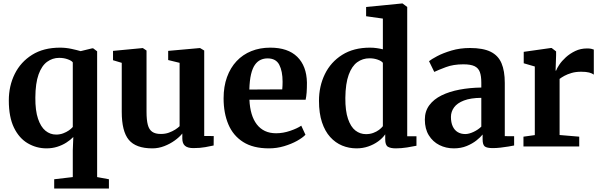

<svg xmlns="http://www.w3.org/2000/svg" viewBox="-20 -839 3444 1100"><path d="M290.5 241V188L397 175.5V23L400 -54Q383.5 -37 360 -22Q336.5 -7 307.8 2Q279 11 246.5 11Q189 11 139.5 -17.8Q90 -46.5 60.2 -107.2Q30.5 -168 30.5 -263.5Q30.5 -347 64.5 -415.5Q98.5 -484 164 -525Q229.5 -566 324 -566Q357 -566 389.5 -559Q422 -552 442 -546L507.5 -562H514L536.5 -545V175.5L604 188V241ZM301.5 -68Q323 -68 341.8 -75Q360.5 -82 374.8 -92Q389 -102 397 -111.5V-481.5Q391 -491 368.5 -499.2Q346 -507.5 319 -507.5Q281 -507.5 250 -485Q219 -462.5 201 -412.5Q183 -362.5 182.5 -279.5Q182 -205.5 197.8 -158.8Q213.5 -112 240.5 -90Q267.5 -68 301.5 -68Z M1088 9.5Q1055 9.5 1039.8 -3.8Q1024.5 -17 1024.5 -45.5V-74Q1008 -53.5 981 -34Q954 -14.5 921 -1.8Q888 11 853 11Q758.5 11 718 -37.8Q677.5 -86.5 677.5 -198.5V-479L627.5 -494V-547.5L796.5 -563.5H798.5L819.5 -549.5V-199Q819.5 -152 826.8 -124.2Q834 -96.5 852 -84Q870 -71.5 901 -71.5Q927 -71.5 947.5 -79Q968 -86.5 983.8 -96.5Q999.5 -106.5 1009 -116V-479L943.5 -495V-547.5L1122.5 -563.5H1126.5L1150 -549.5V-60L1204.5 -59.5L1204 -5.5Q1186 -1.5 1156.2 4Q1126.5 9.5 1088 9.5Z M1521 11Q1430.5 11 1373 -25.5Q1315.5 -62 1288.2 -126.8Q1261 -191.5 1261 -275.5Q1261 -343.5 1280.5 -397.2Q1300 -451 1335.5 -488.8Q1371 -526.5 1420 -546.2Q1469 -566 1528.5 -566Q1629.5 -566 1683 -513.5Q1736.5 -461 1738.5 -366Q1738.5 -333 1736.8 -309.2Q1735 -285.5 1731 -267.5H1409Q1411 -222.5 1421.5 -187Q1432 -151.5 1451.2 -126.5Q1470.5 -101.5 1498 -88.5Q1525.5 -75.5 1562 -75.5Q1602 -75.5 1642.8 -89.5Q1683.5 -103.5 1706 -119L1730 -67Q1714 -50 1681.8 -32Q1649.5 -14 1607.5 -1.5Q1565.5 11 1521 11ZM1408.5 -326 1597 -327Q1598 -337 1598.5 -348.5Q1599 -360 1599 -370.5Q1599 -431 1580 -467.8Q1561 -504.5 1513 -504.5Q1491.5 -504.5 1473 -496Q1454.5 -487.5 1440.5 -467.8Q1426.5 -448 1418.2 -413.2Q1410 -378.5 1408.5 -326Z M2023 11Q1979 11 1940.2 -5Q1901.5 -21 1871.5 -54.2Q1841.5 -87.5 1824.5 -139Q1807.5 -190.5 1807.5 -261.5Q1807.5 -345 1841.2 -414.2Q1875 -483.5 1940.5 -524.8Q2006 -566 2099.5 -566Q2120 -566 2139 -563.2Q2158 -560.5 2173.5 -556.5V-732.5L2077.5 -746V-799L2281.5 -819H2286.5L2313 -799V-58.5H2366V-4Q2345 0.5 2311.8 5.8Q2278.5 11 2247.5 11Q2218 11 2202.5 1.8Q2187 -7.5 2187 -40.5V-69.5Q2171.5 -47 2146.2 -28.8Q2121 -10.5 2089.5 0.2Q2058 11 2023 11ZM2076.5 -70.5Q2099.5 -70.5 2118.5 -77.5Q2137.5 -84.5 2151.5 -95Q2165.5 -105.5 2173.5 -116V-479Q2166 -489.5 2144.2 -497.2Q2122.5 -505 2097 -505Q2058 -505 2027 -482.8Q1996 -460.5 1977.8 -410.8Q1959.5 -361 1958.5 -278Q1958 -204 1973.8 -158Q1989.5 -112 2016.2 -91.2Q2043 -70.5 2076.5 -70.5Z M2580 11Q2535 11 2497.2 -8Q2459.5 -27 2436.8 -63.8Q2414 -100.5 2414 -154Q2414 -201.5 2439.5 -236Q2465 -270.5 2509.8 -292.5Q2554.5 -314.5 2613 -325.5Q2671.5 -336.5 2737.5 -337.5V-365.5Q2737.5 -403 2729.2 -426Q2721 -449 2698.8 -459.8Q2676.5 -470.5 2634.5 -470.5Q2577.5 -470.5 2534.8 -454.5Q2492 -438.5 2468 -427L2438 -488.5Q2450.5 -499 2484.2 -517Q2518 -535 2566.8 -549.5Q2615.5 -564 2672.5 -564Q2747.5 -564 2791 -542.5Q2834.5 -521 2853.2 -476.8Q2872 -432.5 2872 -364V-59L2925.5 -58.5V-5.5Q2914 -3 2892.8 0.5Q2871.5 4 2847.5 6.8Q2823.5 9.5 2803.5 9.5Q2769.5 9.5 2757.2 -0.2Q2745 -10 2745 -40.5V-68.5Q2733 -53 2709.8 -34.5Q2686.5 -16 2653.8 -2.5Q2621 11 2580 11ZM2645.5 -71Q2666.5 -71 2692.8 -83.2Q2719 -95.5 2737.5 -113.5V-278.5Q2676.5 -278 2638 -263.2Q2599.5 -248.5 2581.5 -223.8Q2563.5 -199 2563.5 -169Q2563.5 -137 2573.8 -115Q2584 -93 2602.5 -82Q2621 -71 2645.5 -71Z M2979 0V-56L3044 -65V-458L2980.5 -476.5V-542L3136 -564H3140.5L3166 -544.5V-522.5L3163 -434.5H3166Q3170.5 -447.5 3184.5 -468.5Q3198.5 -489.5 3221.8 -510.8Q3245 -532 3275.8 -546.8Q3306.5 -561.5 3344 -561.5Q3357.5 -561.5 3367 -559.5Q3376.5 -557.5 3382 -555V-411.5Q3372.5 -419 3355.2 -423.5Q3338 -428 3309.5 -428Q3278.5 -428 3254.8 -421Q3231 -414 3214 -404.8Q3197 -395.5 3186 -387V-65.5L3298.5 -56V0Z"/></svg>

Font: Merriweather 28pt
Style: Bold
Weight: 700
Version: Version 2.100